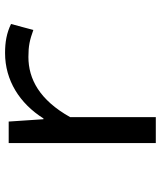

<svg xmlns="http://www.w3.org/2000/svg" viewBox="40 -660 621 740"><g transform="rotate(-90 350.0 -290.5)"><path d="M168 -567V0H268V-330C334 -448 415 -491 500 -491C543 -491 565 -486 604 -472L627 -558C592 -575 557 -581 515 -581C410 -581 321 -525 263 -433H260L251 -567Z"/></g></svg>

Font: Kawkab Mono Light
Style: Bold
Weight: 400
Monospace: yes
Designer: Abdullah Arif
Foundry: Abdullah Arif
Version: Version 1.000;PS 000.500;hotconv 1.0.88;makeotf.lib2.5.64775